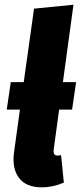

<svg xmlns="http://www.w3.org/2000/svg" viewBox="-20 -780 344 818"><path d="M231.9 -313 209 -145Q205.1 -117.2 224.1 -117.2Q230.5 -117.2 240.2 -119.1L252 -2Q206.1 18.1 157.2 18.1Q91.3 18.1 60.8 -22.2Q30.3 -62.5 40 -132.8L64.9 -313H8.8L25.9 -430.2H81.1L125 -743.2L293 -759.8L248 -430.2H304.2L287.1 -313Z"/></svg>

Font: Fira Sans Compressed ExtraBold
Style: Italic
Weight: 800
Width: 3
Italic angle: -8°
Designer: Carrois Corporate & Edenspiekermann AG
Foundry: Carrois Corporate GbR & Edenspiekermann AG
Version: Version 4.203;PS 004.203;hotconv 1.0.88;makeotf.lib2.5.64775